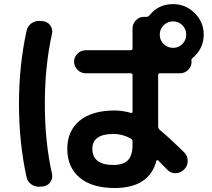

<svg xmlns="http://www.w3.org/2000/svg" viewBox="-20 -860 1040 943"><path d="M876 -735.8Q857.4 -754.9 830.1 -754.9Q802.7 -754.9 783.7 -735.8Q764.6 -716.8 764.6 -689.9Q764.6 -663.1 783.7 -644Q802.7 -625 830.1 -625Q857.4 -625 876 -644Q894.5 -663.1 894.5 -689.9Q894.5 -716.8 876 -735.8ZM630.9 -147.5V-167Q630.9 -174.8 622.1 -179.7Q582 -202.1 537.1 -202.1Q434.6 -202.1 433.6 -129.9Q433.6 -49.8 537.1 -49.8Q585.9 -49.8 608.4 -73.2Q630.9 -96.7 630.9 -147.5ZM622.1 -305.7Q630.9 -303.7 630.9 -311.5V-491.2Q630.9 -500 622.1 -500H401.4Q377.9 -500 360.8 -517.1Q343.8 -534.2 343.8 -557.1Q343.8 -580.1 360.8 -596.7Q377.9 -613.3 401.4 -613.3H622.1Q630.9 -613.3 630.9 -622.1V-719.7Q630.9 -743.2 647.5 -760.3Q664.1 -777.3 686.5 -777.3H699.2Q708 -777.3 712.9 -783.2Q756.8 -839.8 830.1 -839.8Q891.6 -839.8 936 -795.9Q980.5 -752 980.5 -690.4Q980.5 -621.1 925.8 -575.2Q919.9 -570.3 919.9 -561.5Q919.9 -560.5 920.4 -559.1Q920.9 -557.6 920.9 -556.6Q920.9 -533.2 903.8 -516.6Q886.7 -500 864.3 -500H765.6Q756.8 -500 756.8 -491.2V-237.3Q756.8 -230.5 763.7 -222.7Q809.6 -185.5 885.7 -110.4Q901.4 -94.7 901.9 -70.3Q902.3 -45.9 885.7 -29.3L881.8 -25.4Q865.2 -9.8 842.3 -9.3Q819.3 -8.8 801.8 -26.4Q786.1 -43 756.8 -72.3Q754.9 -74.2 752 -73.2Q749 -72.3 748 -69.3Q712.9 62.5 543.9 63.5Q432.6 63.5 371.6 12.7Q310.5 -38.1 310.5 -129.9Q310.5 -216.8 371.1 -267.1Q431.6 -317.4 543.9 -317.4Q585.9 -316.4 622.1 -305.7ZM179.7 -756.8 192.4 -755.9Q214.8 -752.9 227.5 -734.4Q240.2 -715.8 235.4 -694.3Q200.2 -536.1 200.2 -350.1Q200.2 -164.1 235.4 -5.9Q240.2 16.6 227.1 34.7Q213.9 52.7 192.4 55.7L179.7 56.6Q155.3 59.6 135.3 46.4Q115.2 33.2 110.4 9.8Q73.2 -159.2 73.2 -349.6Q73.2 -539.1 110.4 -708Q115.2 -732.4 135.3 -746.1Q155.3 -759.8 179.7 -756.8Z"/></svg>

Font: Rounded Mgen+ 1m bold
Style: Bold
Weight: 700
Designer: [Source Han Sans]
Ryoko NISHIZUKA  (kana & ideographs); Paul D. Hunt (Latin, Greek & Cyrillic); Wenlong ZHANG  (bopomofo
Version: Version 1.059.20150602